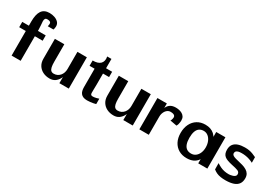

<svg xmlns="http://www.w3.org/2000/svg" viewBox="32 -1721 3803 2680"><g transform="rotate(30 1933.0 -381.0)"><path d="M144.9 0V-549.2Q144.9 -606.8 154.3 -650.1Q163.7 -693.3 183.3 -722.4Q202.9 -751.4 234.1 -766Q265.2 -780.6 308.6 -780.6Q352.4 -780.6 391.3 -767.2Q430.2 -753.7 454.6 -727.6Q479 -701.6 479 -663.3Q479 -650.7 476.3 -633.4Q473.5 -616 468.9 -607.3H377.2Q380.7 -621.8 382.3 -631.9Q383.9 -642.1 383.9 -649.6Q383.9 -667.2 374 -675.2Q364.1 -683.3 350.3 -685.9Q336.5 -688.4 325.1 -688.4Q299.7 -688.4 290.8 -673.4Q281.8 -658.3 282.6 -632.3Q283.3 -606.2 287.1 -573.7Q290.8 -541.2 290.8 -506.3V0ZM38.5 -396.3V-482H416.6V-396.3Z M761.7 12.9Q701.5 12.9 653.9 -10.8Q606.3 -34.6 578.7 -78.6Q551.2 -122.7 551.2 -183.3V-504.7H703.3V-222.5Q703.3 -171.3 710.4 -138.5Q717.6 -105.7 734.3 -90.1Q751 -74.6 779.2 -74.6Q810.6 -74.6 835.5 -86.7Q860.4 -98.8 878.2 -119.9Q895.9 -141.1 905.3 -168.5Q914.7 -195.9 914.7 -226.5V-504.7H1066.6V0H914.7L916.1 -265.8L942 -171.7Q927.3 -116.3 903.9 -74.7Q880.4 -33.1 845.6 -10.1Q810.8 12.9 761.7 12.9Z M1368.6 15.3Q1330.4 15.3 1305.4 4.7Q1280.3 -5.9 1265.9 -24.9Q1251.4 -43.8 1245.6 -69.2Q1239.8 -94.6 1239.8 -124.4V-420.6H1158.5V-506Q1201 -505.5 1232.1 -515.1Q1263.2 -524.7 1282.3 -543.9Q1301.3 -563.2 1307.6 -591.4Q1313.9 -619.6 1306.7 -656.5H1375.2V-506H1473.2V-420.6H1375.2V-241.3Q1375.2 -191.3 1373.6 -158.3Q1372.1 -125.2 1373.3 -106.3Q1374.6 -87.4 1382.5 -79.4Q1390.5 -71.4 1409.3 -71.4Q1419.4 -71.4 1432.5 -72.7Q1445.6 -74 1463.6 -78.3Q1481.7 -82.6 1506.3 -91.1V-4.4Q1492.6 0.4 1468.3 4.9Q1443.9 9.5 1417.2 12.4Q1390.4 15.3 1368.6 15.3Z M1792.2 12.9Q1732 12.9 1684.4 -10.8Q1636.8 -34.6 1609.2 -78.6Q1581.7 -122.7 1581.7 -183.3V-504.7H1733.8V-222.5Q1733.8 -171.3 1740.9 -138.5Q1748.1 -105.7 1764.8 -90.1Q1781.5 -74.6 1809.7 -74.6Q1841.1 -74.6 1866 -86.7Q1890.9 -98.8 1908.7 -119.9Q1926.4 -141.1 1935.8 -168.5Q1945.2 -195.9 1945.2 -226.5V-504.7H2097.1V0H1945.2L1946.6 -265.8L1972.5 -171.7Q1957.8 -116.3 1934.4 -74.7Q1910.9 -33.1 1876.1 -10.1Q1841.3 12.9 1792.2 12.9Z M2203.9 0V-504.7H2356.1L2354.5 -242.2L2325.1 -336.9Q2338.7 -398.1 2358.4 -438.3Q2378.2 -478.5 2410.9 -498.3Q2443.6 -518.2 2495.7 -518.2Q2519.3 -518.2 2545.8 -513Q2572.4 -507.8 2596.2 -494.8Q2620 -481.8 2635 -459Q2650 -436.2 2650 -400.7Q2650 -391.1 2648.2 -373.7Q2646.3 -356.3 2641.1 -337.6Q2635.9 -318.9 2626.2 -304.2L2517.4 -324.2Q2524.7 -332.6 2528.8 -345.6Q2532.9 -358.6 2533.9 -364.8Q2539.7 -388.9 2532.5 -402.3Q2525.4 -415.7 2511.4 -421.5Q2497.5 -427.3 2483 -428.7Q2468.4 -430.2 2459.2 -430.2Q2436.9 -430.2 2418 -418.9Q2399.1 -407.7 2385.3 -388.6Q2371.6 -369.4 2363.8 -345.4Q2356.1 -321.4 2356.1 -295.9V0Z M2974.6 19.2Q2899.7 19.2 2844.1 -13.7Q2788.4 -46.6 2757.8 -106.1Q2727.2 -165.6 2727.2 -245.4Q2727.2 -327.3 2757.6 -388.8Q2788.1 -450.2 2843.2 -484.2Q2898.3 -518.2 2972.2 -518.2Q3062 -518.2 3117.3 -468.5Q3172.6 -418.8 3190.9 -321.3L3151.6 -291.1V-504.7H3299.7V0H3152.9L3154.4 -205.4L3193.3 -170.9Q3180.1 -106.8 3151.6 -64.6Q3123.1 -22.4 3079.1 -1.6Q3035.2 19.2 2974.6 19.2ZM2996.4 -67.5Q3037.7 -67.5 3068.5 -90.9Q3099.3 -114.3 3116.2 -154.3Q3133.1 -194.3 3133.1 -243.9Q3133.1 -296.4 3115.4 -338.8Q3097.8 -381.2 3066.6 -406.2Q3035.4 -431.2 2994.3 -431.2Q2953.7 -431.2 2925.2 -411.4Q2896.7 -391.6 2882.1 -351.1Q2867.6 -310.6 2867.6 -248.3Q2867.6 -186.4 2882.4 -146.3Q2897.2 -106.2 2926 -86.8Q2954.8 -67.5 2996.4 -67.5Z M3603.7 15.4Q3555.5 15.7 3519 9.7Q3482.6 3.7 3453.6 -9.6Q3424.6 -22.8 3398.6 -44.1L3397.5 -144.8Q3430.8 -122.9 3462.1 -108.4Q3493.4 -93.9 3526.6 -87.2Q3559.7 -80.4 3598.2 -80.7Q3606 -80.7 3623.5 -83.2Q3641 -85.6 3660 -91.8Q3678.9 -98.1 3692.6 -109.9Q3706.2 -121.7 3706.2 -140.5Q3706.2 -159.4 3698.1 -171.2Q3690.1 -183 3673.3 -190.5Q3656.6 -197.9 3630.5 -204.1Q3604.4 -210.3 3568.1 -218.3Q3525.8 -227.6 3495.1 -238.7Q3464.3 -249.8 3444.5 -266Q3424.6 -282.2 3414.9 -306.3Q3405.2 -330.4 3404.9 -365.6Q3404.7 -421.1 3430.3 -454.4Q3455.9 -487.7 3501.6 -502.9Q3547.4 -518.2 3607.3 -518.2Q3648 -518.4 3678.4 -512.9Q3708.8 -507.4 3736.6 -496.7Q3764.3 -486 3796.1 -470.7L3796.8 -380.9Q3764.9 -397.7 3733.7 -407.7Q3702.4 -417.8 3671.2 -422.4Q3639.9 -427 3607.8 -426.7Q3577.7 -426.7 3556.1 -421.1Q3534.6 -415.4 3522.9 -403.5Q3511.3 -391.6 3511.3 -371.1Q3511.3 -358.9 3519.2 -348Q3527.1 -337.1 3549.7 -327.5Q3572.4 -317.9 3616.3 -308.4Q3659.3 -299.4 3697.1 -287.9Q3734.9 -276.3 3764.1 -258.8Q3793.3 -241.2 3809.8 -214Q3826.2 -186.8 3826.5 -146.6Q3827 -91.9 3802 -56.1Q3777 -20.3 3727.3 -2.8Q3677.6 14.6 3603.7 15.4Z"/></g></svg>

Font: Russolo 10pt ExtraLight
Style: Regular
Weight: 200
Designer: Micah Stupak-Hahn
Version: Version 1.000